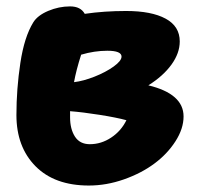

<svg xmlns="http://www.w3.org/2000/svg" viewBox="-20 -554 609 594"><path d="M254.9 20Q148.9 20 89.8 -39.8Q30.8 -99.6 30.8 -198.2Q30.8 -278.8 43 -359.4Q55.2 -439.9 83 -484.9Q96.2 -506.3 129.2 -520.3Q162.1 -534.2 196.8 -534.2Q229.5 -534.2 242.2 -511.2Q302.2 -520 370.1 -520Q448.7 -520 492.4 -496.3Q536.1 -472.7 536.1 -425.8Q536.1 -389.6 510.5 -354.2Q484.9 -318.8 439 -290Q547.9 -263.7 547.9 -193.8Q547.9 -155.8 522.7 -116.7Q497.6 -77.6 457.5 -47.9Q417.5 -18.1 363.3 1Q309.1 20 254.9 20ZM312 -397Q272 -397 231 -384.8Q215.3 -335.4 209 -299.8Q237.8 -303.2 272.5 -316.9Q307.1 -330.6 331.5 -348.1Q356 -365.7 356 -378.9Q356 -397 312 -397ZM196.8 -190.9Q196.8 -154.8 211.9 -131.3Q227.1 -107.9 257.8 -107.9Q293 -107.9 323.7 -128.2Q354.5 -148.4 371.1 -182.1Q340.8 -190.4 288.3 -198.7Q235.8 -207 196.8 -210Z"/></svg>

Font: Shantell Sans Normal
Style: Regular
Weight: 800
Designer: Stephen Nixon, Anya Danilova, Shantell Martin
Foundry: Arrow Type
Version: Version 1.006;[559af2be0]